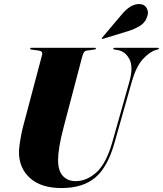

<svg xmlns="http://www.w3.org/2000/svg" viewBox="-20 -942 824 972"><path d="M548.5 -222 635 -528.5Q656 -603 635 -642.8Q614 -682.5 576 -688.5L560 -691Q553.5 -691.5 553.5 -696Q553.5 -700 560.5 -700H778.5Q784.5 -700 784.5 -696.5Q784.5 -693.5 778.5 -691.5L769.5 -689Q737.5 -680 703.2 -642.5Q669 -605 647 -527.5L560 -220Q525 -95.5 462 -42.8Q399 10 291.5 10Q188 10 132 -40.5Q76 -91 76 -171.5Q76 -185.5 79 -208.5Q82 -231.5 87 -257.2Q92 -283 97.5 -304L193 -664Q198 -683 176 -686L139 -691Q132.5 -692 132.5 -696Q132.5 -700 139.5 -700H459.5Q465.5 -700 465.5 -696.5Q465.5 -692 459 -691.5L419.5 -686Q410 -684.5 405 -677.5Q400 -670.5 394.5 -649L304.5 -307Q287.5 -243.5 280.8 -201.5Q274 -159.5 274 -132Q274 -77 298.5 -51Q323 -25 362.5 -25Q419.5 -25 468.8 -70Q518 -115 548.5 -222ZM597.5 -870Q640.5 -921.5 684 -921.5Q710.5 -921.5 721.5 -902.8Q732.5 -884 727.5 -865.5Q718.5 -830.5 690.8 -812.8Q663 -795 633.5 -786L501.5 -745.5Q496.5 -744 495.5 -746.5Q494.5 -749 498 -752.5Z"/></svg>

Font: Fraunces 144pt S000 Black
Style: Italic
Weight: 900
Italic angle: -16°
Version: Version 1.000; ttfautohint (v1.8.3)